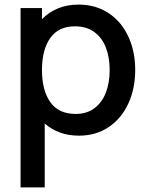

<svg xmlns="http://www.w3.org/2000/svg" viewBox="-20 -575 648 835"><path d="M568 -270.5Q568 -189.5 538 -124.5Q508 -59.5 452.5 -22.2Q397 15 323.5 15Q234.5 15 174.5 -38V240H69.5V-540H162.5V-491.5Q192 -522 232 -538.5Q272 -555 321.5 -555Q396 -555 451.8 -518.2Q507.5 -481.5 537.8 -416.8Q568 -352 568 -270.5ZM457 -270.5Q457 -325 440.5 -368Q424 -411 390 -435.8Q356 -460.5 305.5 -460.5Q234 -460.5 198.2 -409.2Q162.5 -358 162.5 -270.5Q162.5 -182 198.8 -130.8Q235 -79.5 309 -79.5Q357.5 -79.5 390.8 -104.5Q424 -129.5 440.5 -172.5Q457 -215.5 457 -270.5Z"/></svg>

Font: Manrope KiralyPet SmBd KiralyPet
Style: Regular
Weight: 600
Designer: Mikhail Sharanda
Foundry: Mikhail Sharanda
Version: Version 4.502